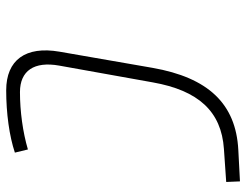

<svg xmlns="http://www.w3.org/2000/svg" viewBox="-108 -460 802 626"><g transform="rotate(-90 293.0 -147.0)"><path d="M14.6 234.4 117.2 229C268.1 221.2 353 130.4 384.8 -50.8L437.5 -354C456.5 -464.4 410.6 -527.8 311.5 -527.8C236.8 -527.8 162.6 -517.6 108.4 -499.5L118.7 -457C174.8 -473.6 243.2 -482.9 305.7 -482.9C375.5 -482.9 406.7 -436.5 392.1 -355L337.4 -49.8C311 98.6 243.2 173.8 120.1 182.1L12.7 189.5Z"/></g></svg>

Font: Cascadia Code PL ExtraLight
Style: Italic
Weight: 200
Italic angle: -10°
Monospace: yes
Designer: Aaron Bell
Foundry: Saja Typeworks
Version: Version 2404.023